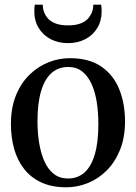

<svg xmlns="http://www.w3.org/2000/svg" viewBox="-20 -786 578 817"><path d="M26.5 -258.5Q26.5 -327 47.5 -379.2Q68.5 -431.5 104.5 -467Q140.5 -502.5 185.2 -520.5Q230 -538.5 277 -538.5Q359 -538.5 411 -502.8Q463 -467 487.5 -406Q512 -345 512 -269.5Q512 -201 490.8 -148.5Q469.5 -96 434 -60.5Q398.5 -25 353.8 -7Q309 11 262 11Q201 11 156.2 -9.5Q111.5 -30 82.8 -66.8Q54 -103.5 40.2 -152.5Q26.5 -201.5 26.5 -258.5ZM269.5 -26.5Q311 -26.5 339.8 -52.2Q368.5 -78 383.5 -129.5Q398.5 -181 398.5 -258.5Q398.5 -307 391.8 -350.8Q385 -394.5 369.8 -428.2Q354.5 -462 330.2 -481.5Q306 -501 270.5 -501Q228.5 -501 199.5 -475.5Q170.5 -450 155 -398.8Q139.5 -347.5 139.5 -269.5Q139.5 -220.5 146.8 -176.8Q154 -133 169.2 -99Q184.5 -65 209.2 -45.8Q234 -26.5 269.5 -26.5ZM269.5 -602.5Q228 -602.5 195.8 -619.2Q163.5 -636 144.8 -666.5Q126 -697 126 -737.5Q126 -745 126.5 -752Q127 -759 128 -766H162Q162 -761.5 162.5 -756.5Q163 -751.5 164 -746Q168.5 -727 180.5 -711.5Q192.5 -696 214.2 -687Q236 -678 269.5 -678Q303 -678 324.8 -687Q346.5 -696 358.5 -711.5Q370.5 -727 375 -746Q376 -751.5 376.5 -756.5Q377 -761.5 377 -766H410.5Q411.5 -759 412 -752Q412.5 -745 412.5 -737.5Q412.5 -697 393.8 -666.5Q375 -636 342.8 -619.2Q310.5 -602.5 269.5 -602.5Z"/></svg>

Font: Merriweather 96pt
Style: Regular
Weight: 400
Version: Version 2.100